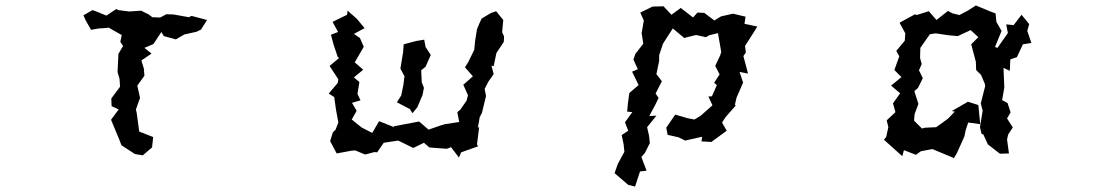

<svg xmlns="http://www.w3.org/2000/svg" viewBox="-20 -551 4040 702"><path d="M386 -113 416 -41 424 -20 473 12 502 17 536 -12 540 -50 489 -70 480 -137 477 -151 492 -193 482 -238 508 -274 506 -300 497 -330 534 -355 508 -376 541 -390 570 -434 579 -419 623 -407 654 -425 699 -435 715 -443 737 -478 680 -493 671 -488 615 -498 588 -499 566 -487 537 -488 524 -498 496 -512 453 -509 413 -514 405 -518 369 -494 330 -510 318 -514 285 -495 294 -475 313 -442 342 -447 374 -449 375 -451 425 -423 420 -398 430 -383 413 -354 410 -292V-287L417 -263L419 -234L387 -191L388 -163L414 -151Z M1211 10 1265 0 1279 -1 1315 14 1349 5 1359 6 1383 -29 1436 -37 1491 -10 1530 -29 1550 -12 1560 -11 1614 -7 1629 -13 1658 25 1666 6 1728 -16 1724 -23 1732 -87 1727 -83 1734 -123 1742 -138 1757 -200 1752 -226 1766 -253 1785 -280 1777 -311 1785 -309 1795 -357 1822 -398 1823 -418 1816 -433 1820 -478 1794 -510 1774 -503 1741 -483 1733 -466 1724 -444 1717 -401 1714 -369 1692 -324 1680 -305 1709 -272 1674 -241 1691 -203 1686 -183 1663 -150 1652 -141 1659 -105 1607 -97 1590 -92 1547 -77 1512 -107 1508 -106 1419 -89 1421 -86 1366 -108 1341 -65 1302 -85 1266 -114 1284 -146 1267 -175 1298 -184 1287 -208 1294 -251 1274 -268 1308 -296 1277 -323 1310 -380 1296 -412 1274 -427 1313 -448 1285 -482 1251 -512 1249 -497 1196 -471 1216 -434 1190 -424 1200 -387 1215 -342 1220 -339 1185 -310 1217 -261 1215 -248 1182 -209 1202 -196 1208 -153 1217 -103 1207 -77 1197 -67 1187 -35ZM1431 -177 1479 -152 1488 -137 1506 -159 1525 -204 1530 -230 1522 -250 1520 -294 1536 -307 1555 -350 1536 -379 1531 -406 1501 -401 1456 -389 1454 -361 1444 -300 1459 -272 1458 -266 1455 -241 1447 -202Z M2449 -132 2435 -112 2416 -84 2421 -58 2461 -49 2485 -37 2547 -51 2545 -34 2581 -32 2637 -73 2620 -103 2633 -123 2670 -165 2667 -168 2673 -194 2697 -249 2684 -288 2715 -282 2698 -346 2707 -359 2704 -383 2736 -433 2749 -454 2702 -464 2706 -490 2660 -501 2616 -491 2592 -476 2555 -504 2530 -505 2514 -487 2469 -522 2435 -497 2406 -528 2366 -527 2321 -505 2334 -476 2326 -430 2332 -391 2303 -354 2296 -333 2312 -298 2291 -289 2315 -240 2281 -211 2276 -175 2273 -143 2292 -141 2265 -104 2277 -73 2253 -57 2260 -24 2263 4 2239 48 2227 82 2277 125 2302 131 2320 76 2344 73 2325 23 2338 8 2356 -28 2353 -55 2346 -86 2380 -128 2354 -127 2377 -170 2388 -193 2377 -209 2400 -254 2380 -280 2390 -328V-349L2404 -391L2414 -407L2440 -447L2482 -412L2492 -415L2525 -423L2561 -415L2573 -422L2605 -430L2617 -361L2613 -348L2595 -310L2611 -279L2591 -248L2601 -240L2583 -199L2570 -198L2585 -166L2542 -128L2519 -114L2493 -119Z M3529 -441 3557 -415 3531 -389 3548 -325 3549 -295 3567 -277 3581 -244 3582 -236 3566 -173 3571 -153 3573 -147 3563 -86 3569 -61 3575 -60 3592 -23 3636 11 3669 10 3662 -41 3666 -59 3683 -85 3662 -118 3675 -140 3664 -174 3644 -185 3652 -231 3649 -303 3672 -292 3674 -334 3698 -342 3720 -389 3751 -394 3736 -438 3743 -463 3715 -497 3686 -459 3659 -462 3665 -430 3627 -376 3618 -379 3642 -438 3623 -471 3620 -502 3601 -509 3548 -531 3520 -513 3488 -496 3463 -502 3446 -511 3404 -478 3376 -510 3331 -496 3326 -499 3269 -468 3290 -429 3288 -402 3257 -365 3268 -345 3250 -295 3276 -269 3238 -238 3271 -210 3245 -173 3254 -141 3222 -111 3228 -86 3220 -50 3212 -40 3279 20 3285 -2 3329 15 3347 2 3389 -6 3468 27 3479 8 3506 -52 3511 -76 3520 -103 3564 -97 3557 -167 3519 -179 3460 -145 3471 -143 3446 -117 3403 -86 3361 -84 3351 -81 3322 -110 3324 -134 3338 -171 3323 -218 3336 -229 3354 -265 3340 -294 3350 -317 3344 -339 3345 -376 3380 -426 3401 -429 3449 -422 3482 -419Z"/></svg>

Font: チョークS
Style: Regular
Weight: 400
Designer: [Stick] Fontworks Inc.
Foundry: [Stick] Fontworks Inc.
Version: Version 1.200;FEAKit 1.0